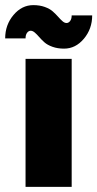

<svg xmlns="http://www.w3.org/2000/svg" viewBox="-50 -730 380 750"><path d="M230 0H49.8V-500H230ZM-29.8 -580.1Q-29.8 -632.8 2.7 -671.4Q35.2 -710 80.1 -710Q105 -710 124.8 -702.9Q144.5 -695.8 156.2 -685.3Q168 -674.8 177 -664.6Q186 -654.3 194.1 -647.2Q202.1 -640.1 210 -640.1Q217.8 -640.1 223.9 -647.9Q230 -655.8 230 -669.9H310.1Q310.1 -617.2 277.6 -578.6Q245.1 -540 200.2 -540Q175.3 -540 155.3 -547.1Q135.3 -554.2 123.5 -564.7Q111.8 -575.2 103 -585.4Q94.2 -595.7 85.9 -602.8Q77.6 -609.9 69.8 -609.9Q62 -609.9 55.9 -602.1Q49.8 -594.2 49.8 -580.1Z"/></svg>

Font: Fivo Sans Heavy
Style: Regular
Weight: 900
Designer: Alexander Slobzheninov
Foundry: Alexander Slobzheninov
Version: 1.0